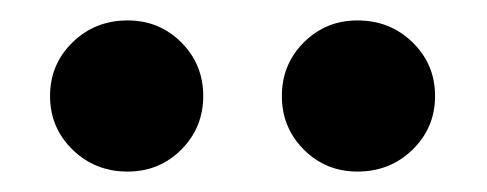

<svg xmlns="http://www.w3.org/2000/svg" viewBox="-20 -812 477 188"><path d="M105 -792Q136 -792 157.5 -770.5Q179 -749 179 -718Q179 -687 157.5 -665.5Q136 -644 105 -644Q73 -644 51 -665.5Q29 -687 29 -718Q29 -749 51 -770.5Q73 -792 105 -792ZM330 -792Q362 -792 384 -770.5Q406 -749 406 -718Q406 -687 384 -665.5Q362 -644 330 -644Q299 -644 277.5 -665.5Q256 -687 256 -718Q256 -749 277.5 -770.5Q299 -792 330 -792Z"/></svg>

Font: Fira Sans SemiBold
Style: Regular
Weight: 600
Designer: bBox Type GmbH & Carrois Corporate GbR & Edenspiekermann AG
Foundry: bBox Type GmbH & Carrois Corporate GbR & Edenspiekermann AG
Version: Version 4.301;PS 004.301;hotconv 1.0.88;makeotf.lib2.5.64775